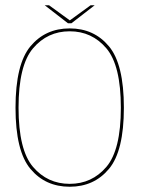

<svg xmlns="http://www.w3.org/2000/svg" viewBox="-20 -706 551 730"><path d="M245 4Q337.5 4 394.2 -63.8Q451 -131.5 451 -296.5Q451 -462 394.2 -530Q337.5 -598 245 -598Q152.5 -598 95.8 -530Q39 -462 39 -296.5Q39 -131.5 95.8 -63.8Q152.5 4 245 4ZM245 -7Q160.5 -7 105.5 -71.5Q50.5 -136 50.5 -296.5Q50.5 -457.5 105.5 -522.2Q160.5 -587 245 -587Q329.5 -587 384.5 -522.2Q439.5 -457.5 439.5 -296.5Q439.5 -136 384.5 -71.5Q329.5 -7 245 -7ZM238.5 -617.5H251.5L340 -686H324.5L245.5 -628.5L166.5 -686H150Z"/></svg>

Font: Anybody Thin Thin
Style: Regular
Weight: 250
Version: Version 1.113;gftools[0.9.25]